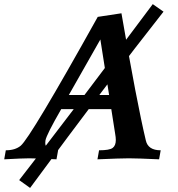

<svg xmlns="http://www.w3.org/2000/svg" viewBox="-81 -775 865 934"><path d="M692.9 0Q585.4 -4.9 546.4 -4.9Q506.8 -4.9 393.1 0L400.9 -43.9Q451.7 -43.9 467 -55.4Q482.4 -66.9 482.4 -94.2Q482.4 -106.4 479 -125.5L460.4 -244.1H216.8Q145.5 -120.6 140.1 -91.8L139.2 -79.1Q139.2 -60.5 153.8 -52.2Q168.5 -43.9 201.7 -43.9L193.8 0Q97.2 -4.9 61 -4.9Q29.3 -4.9 -60.5 0L-52.7 -43.9Q-7.3 -43.9 19.5 -65.9Q66.9 -105 394.5 -692.9L509.8 -710.4Q584.5 -275.9 628.4 -91.8Q639.2 -43.9 700.7 -43.9ZM449.7 -313 407.2 -583 253.9 -313ZM65.4 139.2 12.2 101.1Q268.1 -226.6 662.1 -754.9L714.4 -718.3Q448.2 -380.9 65.4 139.2Z"/></svg>

Font: Kelvinch
Style: Bold Italic
Weight: 700
Italic angle: -10°
Designer: Paul James Miller
Foundry: High-Logic / Made with FontCreator
Version: Version 3.30 September 23, 2016